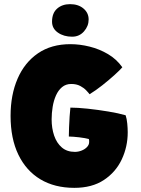

<svg xmlns="http://www.w3.org/2000/svg" viewBox="-20 -882 678 926"><path d="M338.5 24Q243.5 24 174.8 -17.2Q106 -58.5 68.5 -136.2Q31 -214 31 -323Q31 -424.5 64.8 -502.5Q98.5 -580.5 163 -624.8Q227.5 -669 319.5 -669Q365 -669 412.2 -657.2Q459.5 -645.5 501 -621Q542.5 -596.5 570 -557.5Q559 -544.5 532.5 -520.5Q506 -496.5 473.8 -471Q441.5 -445.5 412 -427.5Q406.5 -435 395.2 -446.8Q384 -458.5 366.2 -467.8Q348.5 -477 323.5 -477Q297.5 -477 279.2 -461.8Q261 -446.5 250 -421.8Q239 -397 234 -366.8Q229 -336.5 229 -306.5Q229 -263.5 241.2 -227.8Q253.5 -192 278.2 -170.8Q303 -149.5 341 -149.5Q357.5 -149.5 373.5 -155.8Q389.5 -162 399.8 -173Q410 -184 410 -197Q410 -202.5 409.8 -205.5Q409.5 -208.5 408.5 -211.5Q402 -213.5 389.2 -215.8Q376.5 -218 361.8 -219.8Q347 -221.5 333.8 -222.5Q320.5 -223.5 312 -223.5Q312 -240.5 313 -267.2Q314 -294 315.8 -320.5Q317.5 -347 319.5 -363Q353.5 -363 403 -357.8Q452.5 -352.5 502.2 -344.2Q552 -336 586 -326Q591.5 -309.5 593.8 -286Q596 -262.5 596 -244Q596 -174.5 567.2 -113.2Q538.5 -52 481.2 -14Q424 24 338.5 24ZM318 -862Q357.5 -862 382.5 -841Q407.5 -820 407.5 -788Q407.5 -756 385 -730.5Q362.5 -705 328 -705Q287.5 -705 259.2 -724.8Q231 -744.5 231 -777.5Q231 -819 255.5 -840.5Q280 -862 318 -862Z"/></svg>

Font: Grandstander Thin Black
Style: Regular
Weight: 900
Version: Version 1.200